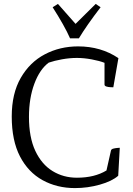

<svg xmlns="http://www.w3.org/2000/svg" viewBox="-20 -949 682 981"><path d="M592 -194 584 -51Q552 -23 490 -5.5Q428 12 363 12Q271 12 197.5 -28.5Q124 -69 82 -150Q40 -231 40 -354Q40 -471 86 -551Q132 -631 209 -671.5Q286 -712 379 -712Q496 -712 585 -652L559 -503Q555 -503 544 -503.5Q533 -504 523.5 -507Q514 -510 514 -517V-628Q489 -638 449 -645.5Q409 -653 373 -653Q336 -653 297 -646Q258 -639 229 -629Q183 -595 155.5 -521Q128 -447 128 -352Q128 -247 160.5 -178Q193 -109 248.5 -75Q304 -41 373 -41Q463 -41 524 -78L547 -180Q549 -187 558.5 -189.5Q568 -192 578.5 -193Q589 -194 592 -194ZM366 -827 469 -929 494 -912Q422 -818 383 -753H338Q324 -785 301.5 -825Q279 -865 249 -912L276 -929Z"/></svg>

Font: Mate SC
Style: Regular
Weight: 400
Designer: Eduardo Rodriguez Tunni
Foundry: Eduardo Rodriguez Tunni
Version: Version 1.003; ttfautohint (v1.8.4.7-5d5b);gftools[0.9.24]